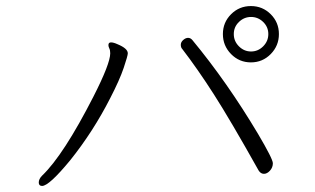

<svg xmlns="http://www.w3.org/2000/svg" viewBox="-20 -682 1040 634"><path d="M901 -569.5Q901 -531 874 -503.5Q847 -476 808.5 -476Q770 -476 743 -503.5Q716 -531 716 -569.5Q716 -608 743 -635Q770 -662 808.5 -662Q847 -662 874 -635Q901 -608 901 -569.5ZM809 -512Q832 -512 849 -529Q866 -546 866 -569.5Q866 -593 849 -609.5Q832 -626 809 -626Q786 -626 769 -609.5Q752 -593 752 -569.5Q752 -546 769 -529Q786 -512 809 -512ZM582 -520Q577 -525 577 -534Q577 -543 585 -550Q593 -557 601 -557Q609 -557 615 -550Q730 -411 832 -240Q881 -157 881 -143Q881 -129 871.5 -118.5Q862 -108 851.5 -108Q841 -108 834 -119Q741 -285 686.5 -370Q632 -455 582 -520ZM338 -533Q338 -542 346.5 -542Q355 -542 368 -536Q402 -522 402 -506Q402 -498 388.5 -458Q375 -418 344 -358Q288 -248 212 -153Q142 -68 119 -68Q108 -68 108 -79.5Q108 -91 119 -102Q190 -170 289 -364Q344 -472 344 -506Q344 -516 341 -522Q338 -528 338 -533Z"/></svg>

Font: LXGW WenKai Lite Light
Style: Regular
Weight: 300
Designer: LXGW / Fontworks Inc.
Foundry: LXGW / Fontworks Inc.
Version: Version 1.511; March 25, 2025